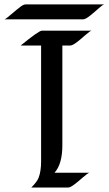

<svg xmlns="http://www.w3.org/2000/svg" viewBox="-64 -840 487 860"><path d="M28.8 -636.2Q109.9 -702.6 123.5 -702.6H346.2Q339.8 -701.7 316.4 -681.2Q293 -660.6 283.2 -653.3Q261.2 -636.2 251.5 -636.2H215.3V-189.5Q215.3 -105 180.2 -66.4H336.9Q330.1 -65.4 306.6 -44.9Q283.2 -24.4 273.4 -17.1Q251.5 0 241.7 0H76.2Q102.1 -25.9 108.9 -43.9Q120.1 -72.8 120.1 -116.7V-636.2ZM403.3 -820.3Q397 -819.3 383.1 -807.1Q369.1 -794.9 359.4 -786.4Q349.6 -777.8 340.3 -770.5Q318.8 -753.4 308.6 -753.4H-43.9Q-39.1 -753.9 -12.5 -776.9Q14.2 -799.8 28.1 -810.1Q42 -820.3 50.8 -820.3Z"/></svg>

Font: Fondamento
Style: Regular
Weight: 400
Version: Version 1.000